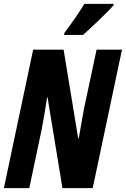

<svg xmlns="http://www.w3.org/2000/svg" viewBox="-23 -970 649 990"><path d="M148 -714H305L380 -257H383Q403 -373 410 -409L475 -714H606L455 0H299L222 -469H220Q209 -393 192 -303L128 0H-3ZM309 -800Q378 -893 412 -950H563L562 -942Q541 -918 486 -865Q431 -812 405 -790H307Z"/></svg>

Font: Noto Sans Display Ex Bold Cond
Style: Italic
Weight: 800
Width: 3
Italic angle: -12°
Designer: Monotype Design team
Foundry: Monotype Imaging Inc.
Version: Version 1.000